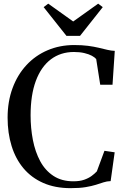

<svg xmlns="http://www.w3.org/2000/svg" viewBox="-20 -992 673 1023"><path d="M356 10.5Q273.5 10.5 210.5 -17.2Q147.5 -45 105.2 -95.2Q63 -145.5 41.8 -214.2Q20.5 -283 20.5 -365Q20.5 -451 46.8 -522.2Q73 -593.5 120.8 -645Q168.5 -696.5 233.5 -724.2Q298.5 -752 375.5 -752Q417 -752 449 -747.8Q481 -743.5 506 -737.5Q531 -731.5 552 -726.5Q573 -721.5 591.5 -721L579.5 -540.5H514L492.5 -677.5Q485 -686.5 469.2 -695Q453.5 -703.5 429.5 -709.2Q405.5 -715 374 -715Q303 -715 251 -675.8Q199 -636.5 171 -561.2Q143 -486 143 -377.5Q143 -309.5 155.2 -246.2Q167.5 -183 194.2 -133.2Q221 -83.5 264.8 -54.8Q308.5 -26 371 -26Q404.5 -26 428.2 -34.2Q452 -42.5 468.5 -54.8Q485 -67 496 -79L536.5 -188.5L591 -180.5L569.5 -27Q549.5 -26.5 531.5 -20.5Q513.5 -14.5 491.2 -7.5Q469 -0.5 436.8 5Q404.5 10.5 356 10.5ZM334 -801 212.5 -954 237 -972.5 370 -877.5 503 -972.5 527.5 -954 406.5 -801Z"/></svg>

Font: Merriweather 96pt
Style: Regular
Weight: 400
Version: Version 2.100